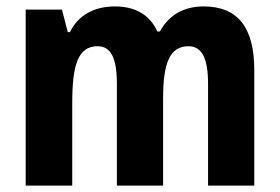

<svg xmlns="http://www.w3.org/2000/svg" viewBox="-20 -578 871 598"><path d="M614 -558C552 -558 506 -531 478 -480H470C449 -527 407 -558 338 -558C272 -558 222 -529 198 -478H191L173 -548H60V0H205V-256C205 -374 222 -434 284 -434C325 -434 344 -398 344 -318V0H488V-272C488 -380 508 -434 567 -434C608 -434 628 -398 628 -317V0H772V-359C772 -495 719 -558 614 -558Z"/></svg>

Font: Noto Sans Bengali Condensed
Style: Bold
Weight: 700
Width: 3
Designer: Joana Ranito - Universal Thirst; Jelle Bosma - Monotype Design Team
Foundry: Universal Thirst ehf.
Version: Version 3.000